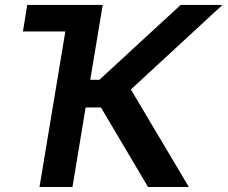

<svg xmlns="http://www.w3.org/2000/svg" viewBox="-20 -747 909 767"><path d="M571.4 0 383.2 -317.8H322.1L269.5 0H137.8L241.1 -621.4H71.7L88.8 -727.3H390.3L340.6 -428.3H377.1L701.7 -727.3H868.6L502.8 -389.6L734.4 0Z"/></svg>

Font: Inter UI Semi Bold
Style: Italic
Weight: 600
Italic angle: -9.39999°
Designer: Rasmus Andersson
Foundry: rsms
Version: 3.2;8d6f07862